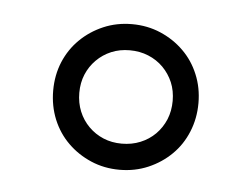

<svg xmlns="http://www.w3.org/2000/svg" viewBox="-30 -734 346 279"><g transform="rotate(5 142.5 -594.0)"><path d="M85 -594.2Q85 -579.6 90.1 -567.1Q95.2 -554.7 104.5 -545.4Q113.8 -536.1 126 -531Q138.2 -525.9 152.8 -525.9Q167.5 -525.9 179.9 -531Q192.4 -536.1 201.7 -545.4Q210.9 -554.7 216.1 -567.1Q221.2 -579.6 221.2 -594.2Q221.2 -608.9 216.1 -621.1Q210.9 -633.3 201.7 -642.6Q192.4 -651.9 179.9 -657Q167.5 -662.1 152.8 -662.1Q138.2 -662.1 126 -657Q113.8 -651.9 104.5 -642.6Q95.2 -633.3 90.1 -621.1Q85 -608.9 85 -594.2ZM46.9 -594.2Q46.9 -616.7 54.9 -636Q63 -655.3 77.4 -669.4Q91.8 -683.6 111.1 -691.9Q130.4 -700.2 152.8 -700.2Q175.3 -700.2 194.6 -691.9Q213.9 -683.6 228.3 -669.4Q242.7 -655.3 250.7 -636Q258.8 -616.7 258.8 -594.2Q258.8 -571.8 250.7 -552.2Q242.7 -532.7 228.3 -518.6Q213.9 -504.4 194.6 -496.1Q175.3 -487.8 152.8 -487.8Q130.4 -487.8 111.1 -496.1Q91.8 -504.4 77.4 -518.6Q63 -532.7 54.9 -552.2Q46.9 -571.8 46.9 -594.2Z"/></g></svg>

Font: Simonetta
Style: Italic
Weight: 400
Italic angle: -2°
Designer: Gayaneh Bagdasaryan
Foundry: BrownFox
Version: Version 1.001